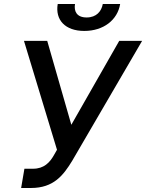

<svg xmlns="http://www.w3.org/2000/svg" viewBox="-20 -932 732 962"><path d="M85.9 9.9H135.3C248.9 9.9 297.2 -53.6 341.6 -126.1L692.1 -727.3H577.4L337.4 -306.8L216.6 -727.3H100.1L265.6 -181.5L250.7 -155.5C229.4 -117.5 200.3 -86.6 145.6 -86.6H102.3ZM269.2 -911.9C255.7 -832 306.8 -777 402.3 -777C498.9 -777 568.9 -832 582 -911.9H495C488.6 -876.1 463.8 -844.5 414.1 -844.5C363.6 -844.5 349.8 -876.4 355.8 -911.9Z"/></svg>

Font: Margiela Sans Medium
Style: Italic
Weight: 500
Italic angle: -9.39999°
Designer: Stefan Endress, Andreas Faust
Version: Version 1.100;FEAKit 1.0